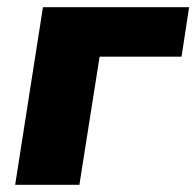

<svg xmlns="http://www.w3.org/2000/svg" viewBox="-20 -512 544 532"><path d="M22 0 99 -492H504L483 -355H256L200 0Z"/></svg>

Font: Nunito Sans Black
Style: Italic
Weight: 900
Italic angle: -9°
Designer: Vernon Adams
Foundry: Vernon Adams
Version: Version 3.006; ttfautohint (v1.8.3)